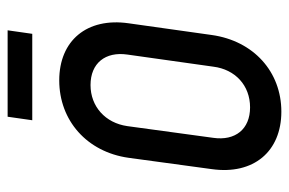

<svg xmlns="http://www.w3.org/2000/svg" viewBox="-144 -584 740 491"><g transform="rotate(-90 225.5 -338.0)"><path d="M173 -688 164 -625H385L394 -688ZM186 12C288 12 367 -59 382 -166L412 -379C427 -485 368 -556 266 -556C163 -556 83 -485 68 -379L39 -166C24 -59 84 12 186 12ZM197 -68C141 -68 111 -106 119 -162L149 -382C157 -438 199 -476 254 -476C310 -476 340 -438 332 -382L301 -162C294 -106 253 -68 197 -68Z"/></g></svg>

Font: Mohave
Style: Italic
Weight: 400
Italic angle: -8°
Designer: Gumpita Rahayu
Foundry: Tokotype
Version: Version 2.002;PS 002.002;hotconv 1.0.88;makeotf.lib2.5.64775